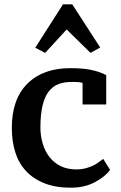

<svg xmlns="http://www.w3.org/2000/svg" viewBox="-20 -857 563 893"><path d="M492 -67Q470 -36 422 -10Q374 16 308 16Q239 16 187 -4.5Q135 -25 101 -61.5Q67 -98 51 -149Q35 -200 35 -262Q35 -396 107.5 -468Q180 -540 307 -540Q363 -540 401 -532.5Q439 -525 474 -508V-371H364V-471Q355 -476 314 -476Q279 -476 252.5 -466Q226 -456 207 -432Q188 -408 178 -366.5Q168 -325 168 -264Q168 -224 179 -188Q190 -152 211 -125.5Q232 -99 263 -84Q294 -69 336 -69Q358 -69 375 -73.5Q392 -78 405.5 -83.5Q419 -89 429 -95.5Q439 -102 460 -118ZM190 -611 144 -635 273 -837H316L446 -636L401 -611L290 -720Z"/></svg>

Font: PT Serif Caption
Style: Semibold
Weight: 600
Designer: A.Korolkova, O.Umpeleva, V.Yefimov
Foundry: ParaType Ltd
Version: Version 1.00;May 2, 2020;FontCreator 12.0.0.2544 64-bit